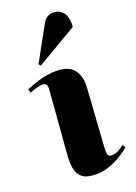

<svg xmlns="http://www.w3.org/2000/svg" viewBox="-156 -874 673 951"><g transform="rotate(-20 180.5 -399.0)"><path d="M104 -457Q106 -476 101 -485.5Q96 -495 80 -495Q70 -495 51.5 -490.5Q33 -486 13 -477L6 -496Q32 -508 76 -521.5Q120 -535 169 -535Q234 -535 261 -498Q288 -461 283 -403L263 -101Q261 -72 264.5 -60Q268 -48 285 -48Q302 -48 319.5 -57Q337 -66 351 -78L361 -63Q350 -52 322 -33.5Q294 -15 257 -0.5Q220 14 182 14Q134 14 110.5 -2.5Q87 -19 80.5 -51Q74 -83 78 -129ZM198 -779Q205 -792 218.5 -802Q232 -812 254 -812Q283 -812 303.5 -788.5Q324 -765 320 -712L106 -586L97 -596Z"/></g></svg>

Font: Literata 72pt ExtraBold
Style: Italic
Weight: 800
Italic angle: -2°
Designer: Latin by Veronika Burian and Jose Scaglione. Greek by Irene Vlachou. Cyrillic by Vera Evstafieva
Foundry: TypeTogether
Version: Version 3.002